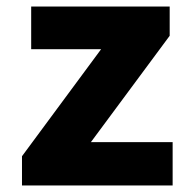

<svg xmlns="http://www.w3.org/2000/svg" viewBox="-20 -565 580 585"><path d="M47 -89 288 -415H75V-545H497V-456L257 -132H506V0H47Z"/></svg>

Font: Nebula Sans Bold
Style: Regular
Weight: 700
Designer: Paul D. Hunt for Adobe (as Source Sans)
Foundry: Nebula Entertainment & Broadcasting LLC
Version: Version 1.010